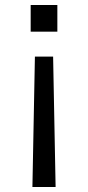

<svg xmlns="http://www.w3.org/2000/svg" viewBox="-20 -540 353 770"><path d="M120 -313H193L203 210H110ZM103 -520H210V-413H103Z"/></svg>

Font: M PLUS 1
Style: Regular
Weight: 400
Designer: Coji Morishita
Foundry: UNDERFOREST DESIGN
Version: Version 1.001